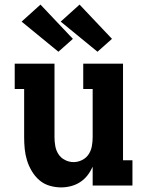

<svg xmlns="http://www.w3.org/2000/svg" viewBox="-20 -807 640 835"><path d="M246 8Q220 8 195 0.5Q170 -7 151 -23.5Q132 -40 118.5 -62.5Q105 -85 97.5 -109.5Q90 -134 87.5 -159Q85 -184 85 -210V-420H44V-530H217V-210Q217 -191 220.5 -171.5Q224 -152 234.5 -136Q245 -120 263 -111Q281 -102 300 -102Q319 -102 337 -111Q355 -120 365.5 -136Q376 -152 379.5 -171.5Q383 -191 383 -210V-420H342V-530H515V-110H556V0H383V-82Q374 -62 360.5 -44.5Q347 -27 328.5 -15Q310 -3 288.5 2.5Q267 8 246 8ZM404 -582 244 -713 326 -787 467 -638ZM234 -582 74 -713 156 -787 297 -638Z"/></svg>

Font: Iosevka Curly Slab XBdEx
Style: Regular
Weight: 800
Width: 7
Monospace: yes
Designer: Belleve Invis
Foundry: Belleve Invis
Version: Version 11.0.0; ttfautohint (v1.8.3)